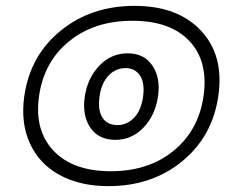

<svg xmlns="http://www.w3.org/2000/svg" viewBox="-20 -596 761 648"><path d="M62 -272Q82 -409.2 185.1 -492.7Q288.1 -576.2 434.1 -576.2Q580.1 -576.2 658.4 -492.4Q736.8 -408.7 716.8 -272Q697.3 -135.7 595 -51.8Q492.7 32.2 346.2 32.2Q250 32.2 181.2 -5.4Q112.3 -43 80.8 -112.3Q49.3 -181.6 62 -272ZM111.8 -272Q95.2 -156.7 160.6 -87.4Q226.1 -18.1 354 -18.1Q481.4 -18.1 565.9 -87.2Q650.4 -156.2 667 -272Q683.6 -388.7 619.4 -457.3Q555.2 -525.9 426.8 -525.9Q298.3 -525.9 213.4 -456.8Q128.4 -387.7 111.8 -272ZM266.1 -270Q275.4 -332.5 315.2 -374.3Q355 -416 411.1 -416Q466.8 -416 494.6 -374.3Q522.5 -332.5 513.2 -270Q503.9 -207 464.4 -165.5Q424.8 -124 369.1 -124Q312.5 -124 284.7 -165.5Q256.8 -207 266.1 -270ZM315.9 -270Q309.6 -223.1 326.2 -198.5Q342.8 -173.8 376 -173.8Q408.7 -173.8 432.6 -198.7Q456.5 -223.6 462.9 -270Q469.2 -315.9 452.4 -341.1Q435.5 -366.2 403.8 -366.2Q370.6 -366.2 346.4 -341.1Q322.3 -315.9 315.9 -270Z"/></svg>

Font: Trueno ExtraBold Outline
Style: Italic
Weight: 800
Width: 6
Designer: Julieta Ulanovsky
Foundry: Julieta Ulanovsky
Version: Version 3.001b | FøM Fix